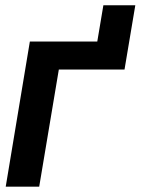

<svg xmlns="http://www.w3.org/2000/svg" viewBox="-20 -702 529 722"><path d="M488.8 -682.1 448.2 -440.4H328.1L368.7 -682.1ZM453.6 -545.9 436 -440.4H201.2L127.4 0H1.5L92.3 -545.9Z"/></svg>

Font: Inter Tight SemiBold
Style: Italic
Weight: 600
Italic angle: -9.39999°
Designer: Rasmus Andersson
Foundry: rsms
Version: Version 3.004